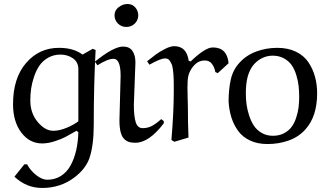

<svg xmlns="http://www.w3.org/2000/svg" viewBox="-20 -703 1645 956"><path d="M360.8 -51.8Q324.2 -30.8 305.4 -20.8Q286.6 -10.7 252.9 0.2Q219.2 11.2 189.9 11.2Q127 11.2 85.9 -43.2Q44.9 -97.7 44.9 -184.1Q44.9 -314 109.9 -389.4Q174.8 -464.8 273.9 -464.8Q346.2 -464.8 391.1 -431.2L441.9 -460L456.1 -454.1Q446.8 -281.7 446.8 -82Q446.8 22 424.8 85.9Q405.3 138.7 352.1 179.2Q282.2 232.9 189.9 232.9Q111.3 232.9 51.8 176.8L101.1 115.2H115.2Q129.4 144 159.2 168Q189 191.9 214.8 191.9Q253.4 191.9 283 173.3Q312.5 154.8 330.8 121.8Q349.1 88.9 358.9 47.1Q368.7 5.4 370.1 -44.9ZM370.1 -99.1V-362.8Q368.2 -396 341.8 -413.6Q315.4 -431.2 280.8 -431.2Q247.1 -431.2 220 -415.8Q192.9 -400.4 176.8 -377Q160.6 -353.5 149.9 -322Q139.2 -290.5 135 -261.5Q130.9 -232.4 130.9 -203.1Q130.9 -139.6 167.7 -95.7Q204.6 -51.8 245.1 -51.8Q276.4 -51.8 312.7 -67.1Q349.1 -82.5 370.1 -99.1Z M654.3 -392.1 646.5 -182.1Q646.5 -122.6 656 -93.8Q665.5 -64.9 690.4 -64.9Q716.3 -64.9 737.3 -76.4Q758.3 -87.9 782.7 -109.9L795.4 -100.1V-88.9Q721.7 7.8 654.3 7.8Q635.7 7.8 623.3 4.2Q610.8 0.5 598.9 -10.5Q586.9 -21.5 580.8 -44.9Q574.7 -68.4 574.7 -104L580.6 -325.2Q580.6 -410.2 545.4 -410.2Q516.1 -410.2 465.3 -377.9L452.6 -396Q545.9 -471.2 592.8 -471.2Q624.5 -471.2 639.4 -449.5Q654.3 -427.7 654.3 -392.1ZM668.5 -625Q667 -600.1 649.9 -584.5Q632.8 -568.8 608.4 -568.8Q584.5 -568.8 567.4 -585.7Q550.3 -602.5 550.3 -627Q550.3 -651.4 570.8 -667.2Q591.3 -683.1 614.7 -683.1Q639.2 -683.1 653.8 -665.8Q668.5 -648.4 668.5 -625Z M1064.5 -338.9 1052.2 -344.2Q1047.9 -368.7 1035.2 -385.3Q1022.5 -401.9 999.5 -401.9Q971.7 -401.9 952.1 -383.3Q932.6 -364.7 922.4 -339.8Q916 -324.7 914.3 -298.6Q912.6 -272.5 914.1 -225.3Q915.5 -178.2 915.5 -169.9Q915.5 -94.2 918.5 -18.1L848.1 2.9L833.5 -5.9Q845.2 -145.5 845.2 -243.2Q845.2 -247.6 845.2 -256.3Q845.2 -275.4 845.2 -284.9Q845.2 -294.4 844.7 -311.8Q844.2 -329.1 843 -338.9Q841.8 -348.6 840.1 -362.1Q838.4 -375.5 835 -382.8Q831.5 -390.1 827.1 -397.9Q822.8 -405.8 816.4 -408.9Q810.1 -412.1 802.2 -412.1Q779.3 -412.1 724.1 -380.9L712.4 -397.9Q742.7 -421.9 757.8 -433.1Q772.9 -444.3 800.5 -458.7Q828.1 -473.1 847.2 -473.1Q909.2 -473.1 919.4 -400.9L929.2 -397Q1001.5 -466.8 1039.6 -466.8Q1110.8 -466.8 1118.2 -388.2Z M1211.9 -315.9Q1204.1 -282.7 1204.1 -238.8Q1204.1 -210.9 1207.5 -184.1Q1210.9 -157.2 1220.5 -127.9Q1230 -98.6 1244.4 -76.9Q1258.8 -55.2 1283.2 -41Q1307.6 -26.9 1338.9 -26.9Q1370.1 -26.9 1393.8 -39.3Q1417.5 -51.8 1431.6 -70.8Q1445.8 -89.8 1454.6 -116.5Q1463.4 -143.1 1466.6 -168Q1469.7 -192.9 1469.7 -220.2Q1469.7 -248 1467 -273.4Q1464.4 -298.8 1455.8 -327.6Q1447.3 -356.4 1433.3 -377.2Q1419.4 -397.9 1394.8 -411.9Q1370.1 -425.8 1337.9 -425.8Q1294.9 -425.8 1260 -397.5Q1225.1 -369.1 1211.9 -315.9ZM1312 14.2Q1262.2 14.2 1224.9 -3.4Q1187.5 -21 1165.5 -51.5Q1143.6 -82 1132.3 -117.9Q1121.1 -153.8 1118.2 -195.8Q1118.2 -258.8 1129.2 -307.4Q1140.1 -356 1172.9 -391.1Q1206.5 -428.2 1256.1 -446.5Q1305.7 -464.8 1360.8 -464.8Q1413.6 -464.8 1453.4 -445.6Q1493.2 -426.3 1515.4 -393.3Q1537.6 -360.4 1548.3 -321.5Q1559.1 -282.7 1559.1 -238.8Q1559.1 -123.5 1501 -59.1Q1467.8 -21.5 1418.2 -3.7Q1368.7 14.2 1312 14.2Z"/></svg>

Font: Aref Ruqaa
Style: Regular
Weight: 400
Designer: Abdoulla Aref
Version: Version 0.7